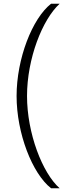

<svg xmlns="http://www.w3.org/2000/svg" viewBox="-20 -758 378 1030"><path d="M69 -243C69 -43 153 173 254 252H300C207 170 125 -44 125 -243C125 -443 207 -653 300 -738H254C153 -659 69 -443 69 -243Z"/></svg>

Font: Gantari Light
Style: Regular
Weight: 300
Designer: Anugrah Pasau
Foundry: Lafontype
Version: Version 1.000